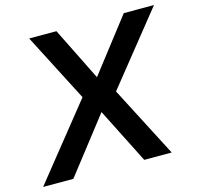

<svg xmlns="http://www.w3.org/2000/svg" viewBox="-141 -829 963 939"><g transform="rotate(-15 341.0 -359.5)"><path d="M-36 0 282 -397V-339L86 -719H224L364 -437H347L565 -719H718L411 -336L410 -396L615 0H476L326 -297H348L117 0Z"/></g></svg>

Font: Nunitoga
Style: Bold Italic
Weight: 700
Italic angle: -9°
Designer: Vernon Adams
Foundry: Vernon Adams
Version: Version 1.0